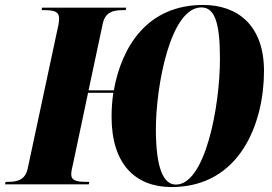

<svg xmlns="http://www.w3.org/2000/svg" viewBox="-42 -745 1100 776"><path d="M651 11C929 11 1025 -249 1025 -458C1025 -644 917 -725 779 -725C554 -725 450 -558 418 -380H316L373 -648C383 -697 416 -704 455 -704H466L468 -714H128L126 -704H136C177 -704 197 -698 197 -670C197 -663 196 -650 191 -630L70 -64C60 -17 27 -10 -9 -10H-19L-22 0H317L319 -10H308C271 -10 246 -14 246 -40C246 -50 248 -62 253 -82L314 -370H416C411 -334 409 -307 409 -272C409 -82 505 11 651 11ZM669 1C618 1 588 -66 588 -224C588 -392 645 -715 772 -715C825 -715 847 -655 847 -508C847 -313 787 1 669 1Z"/></svg>

Font: Noto Serif Display Condensed Black
Style: Italic
Weight: 900
Width: 3
Italic angle: -12°
Designer: Monotype Design Team
Foundry: Monotype Imaging Inc.
Version: Version 2.009